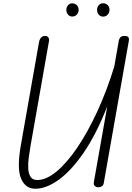

<svg xmlns="http://www.w3.org/2000/svg" viewBox="-20 -1149 812 1178"><path d="M197 9Q136 9 109.5 -52.8Q83 -114.5 107.5 -255.5L219.5 -891Q221.5 -902 226.2 -910.5Q231 -919 238.8 -923.8Q246.5 -928.5 256.5 -928.5Q270.5 -928 276.8 -919.2Q283 -910.5 280.5 -896.5L167.5 -255Q161.5 -219.5 156.5 -182.5Q151.5 -145.5 153.2 -114.2Q155 -83 167.8 -63.8Q180.5 -44.5 209 -44.5Q264 -44.5 327 -96.8Q390 -149 454 -243.2Q518 -337.5 576.5 -464.2Q635 -591 681 -740L709 -900Q711.5 -912 718.8 -920.2Q726 -928.5 743 -928.5Q761.5 -928.5 767.2 -921Q773 -913.5 770.5 -899L617 -28Q615 -13.5 605.8 -6.8Q596.5 0 585 0Q571 0 562 -7.8Q553 -15.5 556 -32.5L638 -496.5Q571 -325.5 494 -213.2Q417 -101 340.2 -46Q263.5 9 197 9ZM612.5 -1047Q596.5 -1047 586 -1059Q575.5 -1071 575.5 -1088.5Q575.5 -1104.5 585.5 -1116.8Q595.5 -1129 612.5 -1129Q629 -1129 640.5 -1118Q652 -1107 652 -1088.5Q652 -1071.5 640.8 -1059.2Q629.5 -1047 612.5 -1047ZM423 -1047.5Q407.5 -1047.5 397.2 -1059.5Q387 -1071.5 387 -1088.5Q387 -1104.5 397 -1116.5Q407 -1128.5 423 -1128.5Q439.5 -1128.5 451 -1117.5Q462.5 -1106.5 462.5 -1088.5Q462.5 -1071.5 451.5 -1059.5Q440.5 -1047.5 423 -1047.5Z"/></svg>

Font: Edu AU VIC WA NT Pre
Style: Regular
Weight: 400
Designer: Tina and Corey Anderson, Eben Sorkin, Mirko Velimirovic
Foundry: Google for Education
Version: Version 1.001